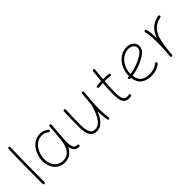

<svg xmlns="http://www.w3.org/2000/svg" viewBox="150 -1628 2597 2597"><g transform="rotate(-45 1449.0 -329.5)"><path d="M125 -676.8C114.7 -677.2 106.4 -669.9 106.4 -660.2C98.6 -493.7 97.2 -190.4 97.2 0C97.2 9.8 105 17.6 114.7 17.6C127 17.6 132.8 11.7 132.8 0C132.8 -189.9 133.8 -493.7 141.6 -658.2C142.1 -668.5 134.8 -676.8 125 -676.8Z M516.1 -24.9C411.1 -24.9 354.5 -106.4 349.6 -205.1C347.2 -265.6 363.8 -331.1 398.9 -383.8C434.1 -436.5 486.8 -471.2 553.7 -471.2C595.2 -471.2 627 -454.6 647 -437.5C652.8 -430.2 665.5 -429.2 671.9 -435.1C679.2 -440.9 678.7 -453.6 672.4 -460C645 -485.4 605.5 -506.3 553.2 -506.3C474.6 -506.3 413.1 -467.3 372.1 -407.7C330.6 -348.1 310.5 -273.9 313 -205.6C314.9 -167 324.2 -131.3 340.3 -98.6C373 -32.7 432.6 10.3 516.6 10.3C561.5 10.3 598.6 -1 627.9 -23.4C656.7 -45.4 679.7 -73.7 695.8 -107.9C700.7 -80.1 710.9 -55.7 727.1 -35.2C742.7 -14.6 768.1 -4.4 803.2 -4.4C813 -4.4 821.3 -12.2 820.8 -22C820.3 -32.2 815.4 -37.6 805.7 -39.1C774.9 -39.6 754.4 -50.3 744.6 -70.8C734.9 -90.8 729 -115.2 727.5 -143.1C726.1 -170.9 726.6 -198.7 729 -227.1C730 -234.9 731 -242.7 731.4 -251L749.5 -479C750 -488.8 742.2 -498.5 732.9 -499C723.1 -500.5 715.3 -493.2 713.9 -483.9L695.3 -255.9C691.9 -216.3 684.1 -178.7 671.9 -143.6C659.7 -107.9 640.6 -79.6 615.7 -57.6C590.8 -35.6 557.6 -24.9 516.1 -24.9Z M1373 -482.9C1374.5 -494.6 1366.7 -501.5 1357.4 -502C1349.1 -503.4 1339.4 -497.6 1337.9 -486.3C1330.6 -411.6 1325.7 -349.1 1322.3 -294.9C1321.8 -294.4 1321.8 -293.5 1321.3 -292.5C1305.7 -231.9 1283.2 -165 1252 -110.4C1220.7 -55.2 1178.7 -18.1 1123.5 -18.1C1095.7 -18.1 1074.2 -26.4 1060.1 -43.5C1031.2 -77.1 1023.9 -135.3 1023.9 -197.3C1023.9 -301.8 1024.9 -382.8 1030.3 -488.3C1030.3 -500 1024.4 -505.9 1012.7 -505.9C1000.5 -505.9 994.6 -500 994.6 -488.8C989.3 -380.9 988.3 -286.6 988.3 -186.5C988.3 -151.4 992.2 -118.2 999.5 -87.4C1014.6 -24.9 1051.3 17.6 1122.1 17.6C1153.8 17.6 1181.6 8.8 1206.5 -8.8C1255.4 -43.9 1291 -104 1317.9 -168.9C1317.9 -105 1323.2 -51.8 1331.5 3.4C1333 15.1 1344.2 19 1353.5 17.1C1361.8 15.1 1368.7 7.8 1366.7 -2.4C1358.4 -57.1 1353.5 -108.4 1353.5 -172.4C1353.5 -210.9 1355 -254.9 1358.4 -304.2C1361.8 -353.5 1366.7 -413.1 1373 -482.9Z M1796.9 -398.4C1798.3 -407.7 1791 -417.5 1781.7 -418C1749 -421.9 1713.4 -423.8 1675.8 -424.3C1680.2 -480.5 1686.5 -535.6 1692.9 -591.8C1694.3 -601.1 1687 -610.8 1677.2 -611.3C1668 -612.8 1659.2 -605.5 1657.7 -595.7C1651.4 -538.6 1645.5 -481.9 1640.1 -423.8C1611.3 -423.3 1583 -421.4 1555.2 -418C1545.4 -417.5 1539.1 -407.7 1539.6 -398.4C1541 -388.7 1549.8 -382.3 1559.1 -382.8C1584 -385.7 1610.4 -387.7 1637.7 -388.7C1631.8 -317.9 1628.9 -246.1 1628.9 -173.3C1628.9 -137.7 1630.9 -92.3 1645 -54.7C1658.7 -17.1 1687.5 10.3 1741.7 10.3C1754.4 10.3 1767.6 9.3 1781.2 6.8C1790.5 4.9 1797.4 -4.4 1795.4 -14.2C1793.5 -23.4 1784.2 -30.3 1774.9 -28.3C1763.7 -25.9 1752.4 -24.9 1741.7 -24.9C1717.3 -24.9 1699.7 -32.2 1689 -47.4C1667 -77.1 1664.1 -126.5 1664.1 -173.3C1664.1 -246.1 1667.5 -317.4 1672.9 -389.2C1710.9 -389.2 1745.6 -387.2 1777.3 -382.8C1786.6 -382.3 1796.4 -388.7 1796.9 -398.4Z M2348.6 -50.8C2356 -57.1 2356 -68.8 2349.6 -76.2C2343.3 -83.5 2331.5 -83.5 2324.2 -77.1C2282.7 -39.6 2225.6 -24.9 2165 -24.9C2118.2 -24.9 2079.1 -36.1 2048.3 -59.1C2017.6 -81.5 1998.5 -119.6 1992.2 -173.8C2084.5 -187 2170.9 -217.8 2251.5 -265.1C2263.7 -272.5 2276.9 -281.7 2291 -293.5C2319.8 -316.9 2343.3 -349.6 2343.3 -393.1C2343.3 -465.8 2274.9 -506.3 2210.4 -506.3C2134.3 -506.3 2070.3 -471.2 2025.4 -415.5C1980 -359.9 1954.6 -287.6 1954.6 -214.8V-205.1C1950.2 -204.6 1945.3 -204.6 1940.4 -204.1C1928.7 -202.6 1923.3 -196.3 1923.8 -185.1C1925.3 -173.3 1931.6 -168 1942.9 -168.5C1947.8 -168.9 1952.6 -168.9 1957 -169.4C1964.8 -105.5 1987.8 -59.6 2026.4 -31.7C2064.9 -3.9 2110.8 10.3 2165 10.3C2231 10.3 2297.4 -3.9 2348.6 -50.8ZM2210 -471.2C2235.8 -471.2 2258.8 -463.9 2278.8 -449.7C2298.8 -435.1 2308.6 -415.5 2308.6 -391.1C2308.6 -369.1 2300.8 -350.6 2284.7 -335C2268.6 -318.8 2251 -305.7 2231.9 -294.4C2158.2 -250.5 2077.6 -222.2 1989.7 -209.5V-216.3C1989.7 -347.7 2084.5 -471.2 2210 -471.2Z M2551.3 17.6H2553.2C2560.5 18.6 2565.9 15.1 2569.3 7.8L2570.8 2C2573.2 -20.5 2575.2 -44.4 2577.1 -70.3C2596.7 -274.9 2631.3 -431.2 2815.9 -466.3C2825.2 -468.3 2832 -477.5 2830.1 -487.3C2828.1 -496.6 2818.8 -503.4 2809.1 -501.5C2746.1 -489.3 2696.8 -465.8 2662.1 -430.2C2627.4 -394.5 2601.1 -351.6 2583.5 -301.3C2582 -371.6 2576.7 -436.5 2563.5 -479.5C2561 -488.8 2550.8 -494.6 2541.5 -491.2C2532.2 -488.8 2526.9 -478.5 2529.3 -469.2C2535.6 -446.8 2540.5 -417 2543.9 -379.4C2547.4 -341.8 2548.8 -302.2 2548.8 -259.8C2548.8 -197.8 2546.4 -133.8 2542 -77.1C2540 -53.2 2537.6 -28.3 2535.6 -3.4V-2V0C2534.7 7.3 2538.1 12.7 2545.4 16.1L2551.3 17.6Z"/></g></svg>

Font: Mikhak ExtraLight
Style: Regular
Weight: 200
Designer: Amin Abedi
Version: Version 3.2